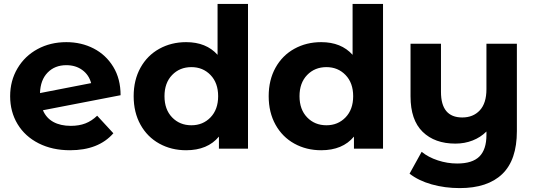

<svg xmlns="http://www.w3.org/2000/svg" viewBox="-20 -762 2742 984"><path d="M478 -169 561 -79Q485 8 339 8Q248 8 178 -27.5Q108 -63 70 -126Q32 -189 32 -269Q32 -348 69.5 -411.5Q107 -475 172.5 -510.5Q238 -546 320 -546Q397 -546 460 -513.5Q523 -481 560.5 -419.5Q598 -358 598 -274L200 -197Q217 -157 253.5 -137Q290 -117 343 -117Q385 -117 417.5 -129.5Q450 -142 478 -169ZM185 -285 447 -336Q436 -378 402 -403Q368 -428 320 -428Q261 -428 224 -390Q187 -352 185 -285Z M1251 -742V0H1102V-62Q1044 8 934 8Q858 8 796.5 -26Q735 -60 700 -123Q665 -186 665 -269Q665 -352 700 -415Q735 -478 796.5 -512Q858 -546 934 -546Q1037 -546 1095 -481V-742ZM1098 -269Q1098 -337 1059 -377.5Q1020 -418 961 -418Q901 -418 862 -377.5Q823 -337 823 -269Q823 -201 862 -160.5Q901 -120 961 -120Q1020 -120 1059 -160.5Q1098 -201 1098 -269Z M1943 -742V0H1794V-62Q1736 8 1626 8Q1550 8 1488.5 -26Q1427 -60 1392 -123Q1357 -186 1357 -269Q1357 -352 1392 -415Q1427 -478 1488.5 -512Q1550 -546 1626 -546Q1729 -546 1787 -481V-742ZM1790 -269Q1790 -337 1751 -377.5Q1712 -418 1653 -418Q1593 -418 1554 -377.5Q1515 -337 1515 -269Q1515 -201 1554 -160.5Q1593 -120 1653 -120Q1712 -120 1751 -160.5Q1790 -201 1790 -269Z M2629 -538V-90Q2629 58 2554 130Q2479 202 2336 202Q2260 202 2192.5 183Q2125 164 2079 128L2141 16Q2175 44 2224 60Q2273 76 2323 76Q2401 76 2437 40Q2473 4 2473 -70V-88Q2443 -58 2402 -42Q2361 -26 2314 -26Q2208 -26 2146 -86.5Q2084 -147 2084 -268V-538H2240V-291Q2240 -160 2349 -160Q2405 -160 2439 -196.5Q2473 -233 2473 -305V-538Z"/></svg>

Font: Montserrat Alternates
Style: Bold
Weight: 700
Designer: Julieta Ulanovsky
Foundry: Julieta Ulanovsky
Version: Version 7.200